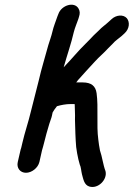

<svg xmlns="http://www.w3.org/2000/svg" viewBox="-20 -690 556 799"><path d="M109 -228C98 -181 83 -139 73 -95C70 -84 69 -75 66 -68L54 -16C48 9 64 29 88 29C112 29 138 9 144 -16L155 -65C158 -74 160 -83 163 -94C169 -119 177 -148 185 -174C188 -185 194 -198 196 -208L199 -222C202 -228 211 -241 217 -248C234 -253 254 -257 274 -257H291C291 -256 290 -254 291 -253C291 -230 293 -220 292 -192C293 -153 294 -112 297 -78L301 -52C304 -34 308 -19 312 -5C317 4 318 23 321 35C327 56 330 79 351 86C388 98 428 57 419 22C409 -4 405 -39 396 -64C393 -77 391 -95 389 -110C381 -168 390 -244 382 -302C378 -332 360 -347 324 -347H297C300 -350 302 -353 304 -356C327 -381 352 -410 375 -434C392 -453 412 -469 430 -489L449 -508C461 -522 471 -527 486 -540L498 -551C519 -570 521 -598 508 -614C493 -631 463 -628 444 -610L433 -600C417 -585 406 -579 390 -562L370 -543C359 -532 348 -519 337 -509C306 -479 277 -443 245 -410C258 -457 277 -511 287 -556C292 -576 300 -593 306 -611L309 -621C313 -633 313 -644 307 -654C290 -685 236 -669 223 -632L219 -622C212 -601 203 -580 198 -558C194 -540 187 -522 181 -502C168 -453 153 -407 141 -354C131 -316 118 -265 109 -228Z"/></svg>

Font: Electronic
Style: BlkIt
Weight: 900
Version: Version 1.011